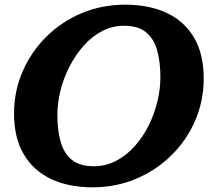

<svg xmlns="http://www.w3.org/2000/svg" viewBox="-20 -785 930 820"><path d="M515 -765 510 -675Q569.5 -675 603.2 -647.5Q637 -620 651 -570.5Q665 -521 665 -455Q665 -405 652.2 -351.8Q639.5 -298.5 615 -249.2Q590.5 -200 555.5 -160.8Q520.5 -121.5 476.2 -98.2Q432 -75 380 -75L375 15Q475.5 15 562 -21.8Q648.5 -58.5 713.2 -122.8Q778 -187 814 -271Q850 -355 850 -450Q850 -554 808.8 -624.2Q767.5 -694.5 692 -729.8Q616.5 -765 515 -765ZM375 15 380 -75Q320.5 -75 286.8 -102.5Q253 -130 239 -179.5Q225 -229 225 -295Q225 -345 238.2 -398.2Q251.5 -451.5 276.8 -500.8Q302 -550 337 -589.5Q372 -629 415.8 -652Q459.5 -675 510 -675L515 -765Q414.5 -765 328.2 -728.5Q242 -692 177.2 -627.5Q112.5 -563 76.2 -479Q40 -395 40 -300Q40 -196 81.5 -126Q123 -56 198.2 -20.5Q273.5 15 375 15Z"/></svg>

Font: Besley
Style: Bold Italic
Weight: 700
Italic angle: -13°
Designer: Owen Earl
Foundry: indestructible type*
Version: Version 2.001